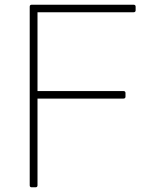

<svg xmlns="http://www.w3.org/2000/svg" viewBox="-20 -781 635 814"><path d="M139 5V-363H503C509 -363 512 -366 512 -371V-387C512 -392 509 -395 503 -395H139V-729H546C552 -729 555 -732 555 -737V-753C555 -758 552 -761 546 -761H114C109 -761 106 -758 106 -753V5C106 10 109 13 114 13H131C136 13 139 10 139 5Z"/></svg>

Font: LINE Seed JP_OTF Thin
Style: Regular
Weight: 250
Designer: LY Corporation & Fontrix & Fontworks
Version: Version 1.007